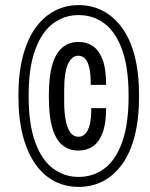

<svg xmlns="http://www.w3.org/2000/svg" viewBox="-20 -719 588 751"><path d="M288 12Q237 12 194.5 -9.5Q152 -31 120 -75Q88 -119 70 -186Q52 -253 52 -344Q52 -434 70 -501Q88 -568 120 -611.5Q152 -655 194.5 -677Q237 -699 288 -699Q339 -699 381.5 -677Q424 -655 456.5 -611.5Q489 -568 506.5 -501Q524 -434 524 -344Q524 -253 506.5 -186Q489 -119 456.5 -75Q424 -31 381.5 -9.5Q339 12 288 12ZM287 -130Q251 -130 225 -150.5Q199 -171 185 -217.5Q171 -264 171 -343Q171 -421 185 -467Q199 -513 225 -534Q251 -555 288 -555Q318 -555 342 -539.5Q366 -524 380.5 -488Q395 -452 395 -387H335Q335 -431 329 -455.5Q323 -480 312 -490.5Q301 -501 286 -501Q261 -501 246 -468.5Q231 -436 231 -365V-321Q231 -280 237 -248.5Q243 -217 255.5 -200.5Q268 -184 287 -184Q301 -184 312.5 -194.5Q324 -205 330.5 -229.5Q337 -254 337 -296H395Q395 -234 380.5 -197.5Q366 -161 342 -145.5Q318 -130 287 -130ZM288 -27Q344 -27 388 -59.5Q432 -92 457.5 -162Q483 -232 483 -344Q483 -455 457.5 -525Q432 -595 388 -627.5Q344 -660 288 -660Q232 -660 188 -627.5Q144 -595 118 -525Q92 -455 92 -344Q92 -232 118 -162Q144 -92 188 -59.5Q232 -27 288 -27Z"/></svg>

Font: Archivo ExtraCondensed
Style: Italic
Weight: 400
Width: 2
Italic angle: -10°
Designer: Hector Gatti
Foundry: Omnibus-Type
Version: Version 2.001